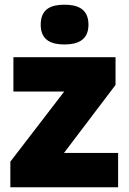

<svg xmlns="http://www.w3.org/2000/svg" viewBox="-20 -889 547 816"><path d="M254 -869C198 -869 153 -852 153 -784C153 -718 198 -700 254 -700C309 -700 356 -718 356 -784C356 -852 309 -869 254 -869ZM482 -93V-239H252L471 -528V-646H37V-500H253L24 -202V-93Z"/></svg>

Font: Noto Sans Telugu UI Black
Style: Regular
Weight: 900
Designer: Jelle Bosma - Monotype Design Team
Foundry: Monotype Imaging Inc.
Version: Version 2.005